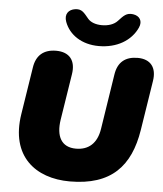

<svg xmlns="http://www.w3.org/2000/svg" viewBox="-60 -965 875 1030"><g transform="rotate(5 377.0 -450.0)"><path d="M354 12C578 12 679 -100 710 -296L752 -563C764 -637 729 -680 660 -680C593 -680 553 -647 543 -580L497 -284C485 -205 440 -166 372 -166C293 -166 263 -224 277 -314L316 -562C328 -636 293 -680 221 -680C154 -680 114 -646 104 -580L64 -325C28 -96 169 12 354 12ZM446 -725C543 -725 619 -770 652 -842C669 -879 650 -906 615 -911C579 -916 564 -898 537 -869C518 -848 487 -838 453 -838C420 -838 392 -848 377 -866C351 -897 339 -916 303 -911C268 -906 246 -880 261 -839C286 -771 354 -725 446 -725Z"/></g></svg>

Font: SN Pro Black
Style: Italic
Weight: 900
Italic angle: -9°
Designer: Tobias Whetton
Foundry: Supernotes
Version: Version 1.001;Glyphs 3.2 (3249)